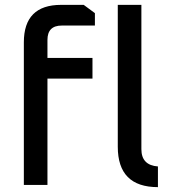

<svg xmlns="http://www.w3.org/2000/svg" viewBox="-20 -760 705 789"><path d="M78 0V-586Q78 -740 231 -740H324L370 -706V-655H234Q175 -655 175 -596V-522H360V-437H175V0ZM464 -157V-740H561V-147Q561 -81 629 -76V9Q464 9 464 -157Z"/></svg>

Font: Oxanium Medium
Style: Regular
Weight: 500
Designer: Severin Meyer
Version: Version 1.001